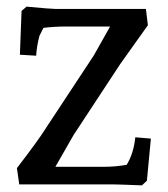

<svg xmlns="http://www.w3.org/2000/svg" viewBox="-20 -556 507 579"><path d="M177 -476Q145 -476 111 -472L99 -448Q91 -418 89 -388L40 -391L45 -523L60 -536Q134 -529 149 -529H420L426 -480L342 -362L202 -149L147 -53H294Q328 -53 362 -59Q383 -93 388 -142L435 -138L423 -11L408 3Q334 0 319 0H38L31 -49Q97 -135 118 -169L263 -389L312 -476Z"/></svg>

Font: Andada SC
Style: Regular
Weight: 400
Designer: Carolina Giovagnoli
Foundry: Carolina Giovagnoli
Version: Version 1.003